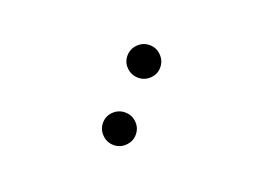

<svg xmlns="http://www.w3.org/2000/svg" viewBox="-73 -626 1146 820"><g transform="rotate(20 500.0 -216.0)"><path d="M489 -295Q458 -295 436 -316.5Q414 -338 414 -368Q414 -399 436 -421Q458 -443 489 -443Q519 -443 541 -421Q563 -399 563 -368Q563 -338 541 -316.5Q519 -295 489 -295ZM489 11Q458 11 436 -11Q414 -33 414 -63Q414 -94 436 -115.5Q458 -137 489 -137Q519 -137 541 -115.5Q563 -94 563 -63Q563 -33 541 -11Q519 11 489 11Z"/></g></svg>

Font: Inconsolata UltraExpanded Medium
Style: Regular
Weight: 500
Width: 9
Monospace: yes
Designer: Raph Levien, Cyreal, Brenton Simpson
Foundry: Raph Levien, Cyreal, Google
Version: Version 3.001; ttfautohint (v1.8.2.53-6de2)